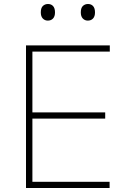

<svg xmlns="http://www.w3.org/2000/svg" viewBox="-20 -940 631 960"><path d="M110 0Q110 -61 110 -117Q110 -173 110 -238V-475Q110 -540.5 110 -596.5Q110 -652.5 110 -713H529V-682Q476 -682 415.2 -682Q354.5 -682 272 -682H126L142 -710Q142 -649.5 142 -593.5Q142 -537.5 142 -472V-242Q142 -177 142 -121Q142 -65 142 -4L126 -31H276Q346 -31 408.2 -31Q470.5 -31 528 -31V0ZM136 -347V-378H281Q353 -378 405.2 -378Q457.5 -378 506 -378V-347Q454.5 -347 402.5 -347Q350.5 -347 280 -347ZM419 -837Q404 -837 394 -847.5Q384 -858 384 -878Q384 -900 394.2 -910Q404.5 -920 420 -920Q436 -920 445.5 -909.5Q455 -899 455 -878Q455 -858 445.2 -847.5Q435.5 -837 419 -837ZM219 -837Q204 -837 194 -847.5Q184 -858 184 -878Q184 -900 194.2 -910Q204.5 -920 220 -920Q236 -920 245.5 -909.5Q255 -899 255 -878Q255 -858 245.2 -847.5Q235.5 -837 219 -837Z"/></svg>

Font: Commissioner Thin
Style: Regular
Weight: 100
Designer: Kostas Bartsokas
Foundry: Kostas Bartsokas
Version: Version 1.001;gftools[0.9.23]